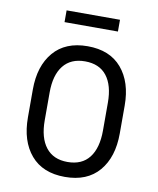

<svg xmlns="http://www.w3.org/2000/svg" viewBox="-94 -930 834 1013"><g transform="rotate(10 323.5 -423.5)"><path d="M569 -415V-266Q569 -139 505.5 -64.5Q442 10 323 10Q204 10 140.5 -64.5Q77 -139 77 -266V-415Q77 -541 140.5 -615.5Q204 -690 323 -690Q442 -690 505.5 -615.5Q569 -541 569 -415ZM479 -415Q479 -508 439.5 -558.5Q400 -609 323 -609Q247 -609 207 -558.5Q167 -508 167 -415V-266Q167 -172 207 -121Q247 -70 323 -70Q400 -70 439.5 -121Q479 -172 479 -266ZM466 -857V-794H180V-857Z"/></g></svg>

Font: Inria Sans
Style: Regular
Weight: 400
Designer: Black Foundry Team
Foundry: Black Foundry
Version: Version 1.2; ttfautohint (v1.8.3)